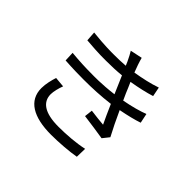

<svg xmlns="http://www.w3.org/2000/svg" viewBox="-178 -1055 1356 1356"><g transform="rotate(45 500.0 -377.5)"><path d="M857 -467 842 -539C797 -522 739 -505 659 -490C642 -527 628 -558 620 -579L602 -620C670 -631 735 -646 786 -662L772 -733C712 -712 644 -697 575 -686C560 -725 547 -761 538 -796L448 -777C461 -756 470 -738 485 -707C489 -698 493 -688 498 -677C461 -674 423 -673 382 -673C357 -673 294 -672 174 -685L179 -612C304 -601 366 -603 374 -603C430 -603 480 -605 527 -610C534 -594 541 -576 549 -559L584 -478C465 -463 383 -466 371 -466C306 -466 240 -469 168 -476L171 -403C247 -398 311 -397 356 -397C444 -397 526 -401 614 -412C637 -360 660 -308 679 -269C648 -272 601 -276 553 -283L546 -222C610 -214 689 -202 739 -194L778 -243C750 -295 718 -361 689 -425C757 -438 813 -452 857 -467ZM288 -261 211 -268C200 -232 188 -187 188 -144C188 -20 292 41 469 41C549 41 647 33 708 22L710 -59C638 -43 546 -36 466 -36C325 -36 265 -84 265 -160C265 -187 276 -230 288 -261Z"/></g></svg>

Font: Spoqa Han Sans Neo
Style: Regular
Weight: 400
Designer: [Spoqa Han Sans Neo] Dong-huui Kim ___ Younghwa Kang ___ Yujin Lee ___ [Noto Sans] Ryoko NISHIZUKA ____ (kana & ideograp
Foundry: Spoqa (http://www.spoqa-han-sans.com)
Version: Version 1.100;hotconv 1.0.109;makeotfexe 2.5.65596